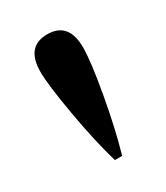

<svg xmlns="http://www.w3.org/2000/svg" viewBox="-79 -699 277 320"><g transform="rotate(-30 59.5 -539.0)"><path d="M52 -420Q39 -464 28.5 -524.5Q18 -585 18 -609Q18 -658 59 -658Q100 -658 100 -609Q100 -583 89.5 -524Q79 -465 66 -420Z"/></g></svg>

Font: Arapey Regular-Display
Style: Regular
Weight: 400
Designer: Eduardo Rodriguez Tunni
Foundry: Eduardo Rodriguez Tunni
Version: Version 4.000